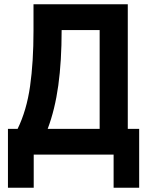

<svg xmlns="http://www.w3.org/2000/svg" viewBox="-20 -720 684 894"><path d="M17 154V-120H62Q104 -206 120 -318.5Q136 -431 136 -577V-700H575V-120H628V154H509V0H137V154ZM202 -120H444V-580H267Q267 -435 251.5 -322.5Q236 -210 202 -120Z"/></svg>

Font: Zen Kaku Gothic Antique Black
Style: Regular
Weight: 900
Designer: Yoshimichi Ohira
Foundry: Positype
Version: Version 1.001